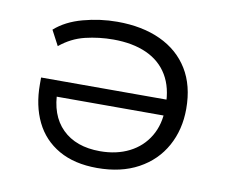

<svg xmlns="http://www.w3.org/2000/svg" viewBox="-62 -580 788 665"><g transform="rotate(10 331.5 -247.5)"><path d="M318 8Q238 8 183 -23.5Q128 -55 100.5 -111.5Q73 -168 73 -243V-267H536V-211H114L137 -233Q137 -146 185 -98.5Q233 -51 318 -51Q376 -51 420.5 -73.5Q465 -96 490 -138Q515 -180 515 -237V-246Q515 -309 489 -352.5Q463 -396 414 -418Q365 -440 297 -440Q247 -440 199 -428.5Q151 -417 111 -384L83 -437Q121 -471 180.5 -487Q240 -503 300 -503Q388 -503 452.5 -473Q517 -443 552 -386Q587 -329 587 -247Q587 -174 555 -116Q523 -58 462.5 -25Q402 8 318 8Z"/></g></svg>

Font: Nunito Sans 7pt SemiExpanded Light
Style: Regular
Weight: 300
Width: 6
Designer: Vernon Adams
Foundry: Vernon Adams
Version: Version 3.101;gftools[0.9.27]